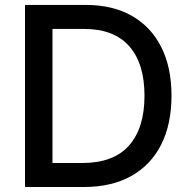

<svg xmlns="http://www.w3.org/2000/svg" viewBox="-20 -747 762 767"><path d="M315.3 0H79.9V-727.3H322.8Q430 -727.3 506.6 -683.8Q583.1 -640.3 624.1 -559.1Q665.1 -478 665.1 -364.7Q665.1 -251.1 623.9 -169.4Q582.7 -87.7 504.4 -43.9Q426.1 0 315.3 0ZM189.6 -95.9H309.3Q433.6 -95.9 495.4 -165.7Q557.2 -235.4 557.2 -364.7Q557.2 -493.3 496.3 -562.3Q435.4 -631.4 316.1 -631.4H189.6Z"/></svg>

Font: Inter Zeller Medium
Style: Regular
Weight: 500
Designer: Rasmus Andersson; Joe Bland
Foundry: zeller
Version: Version 3.015;git-dec3a8cb1